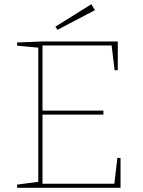

<svg xmlns="http://www.w3.org/2000/svg" viewBox="-20 -888 674 908"><path d="M535 -141H550V0H61V-15L168 -29L161 -21V-670L168 -662L61 -672V-687L182 -692H537V-556H522L507 -680L515 -673H174L181 -680V-358L174 -365H469V-346H174L181 -353V-12L174 -19H528L520 -12ZM252 -747 242 -762 412 -868 429 -840Z"/></svg>

Font: Bitter Thin
Style: Regular
Weight: 100
Designer: Sol Matas, and Bitter project Authors
Foundry: Sol Matas
Version: Version 2.002